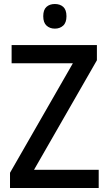

<svg xmlns="http://www.w3.org/2000/svg" viewBox="-20 -990 541 959"><path d="M473 -51H30V-127L344 -674H38V-765H464V-689L150 -142H473ZM254 -970Q280 -970 296 -955.5Q312 -941 312 -909Q312 -877 295.5 -862Q279 -847 254 -847Q229 -847 212.5 -862Q196 -877 196 -909Q196 -941 212 -955.5Q228 -970 254 -970Z"/></svg>

Font: Noto Sans Tamil UI SemiCondensed Medium
Style: Regular
Weight: 500
Width: 4
Designer: Jelle Bosma - Monotype Design Team
Foundry: Monotype Imaging Inc.
Version: Version 2.004; ttfautohint (v1.8.4.7-5d5b)